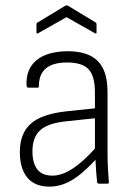

<svg xmlns="http://www.w3.org/2000/svg" viewBox="-20 -685 502 716"><path d="M165 11Q110 11 82 -22.5Q54 -56 54 -118Q54 -187 94.5 -223.5Q135 -260 229 -270L334 -281V-341Q334 -401 310.5 -426.5Q287 -452 230 -452Q125 -452 125 -364Q125 -358 120 -358H85Q80 -358 79 -367Q76 -426 115 -459.5Q154 -493 232 -494Q308 -494 344.5 -457.5Q381 -421 381 -342V-115Q381 -83 382.5 -56.5Q384 -30 386 -6Q387 0 381 0H349Q343 0 342 -7Q340 -24 338.5 -46Q337 -68 336 -89Q286 -35 246 -12Q206 11 165 11ZM101 -121Q101 -77 119 -53.5Q137 -30 176 -30Q244 -30 334 -131V-244L230 -233Q159 -226 130 -199.5Q101 -173 101 -121ZM122 -561Q116 -558 116 -564V-593Q116 -599 120 -601L224 -664Q228 -666 233 -664L337 -601Q340 -599 340 -593V-564Q340 -558 334 -561L228 -621Z"/></svg>

Font: Sofia Sans Semi Condensed Light
Style: Regular
Weight: 300
Designer: Botio Nikoltchev, Ani Petrova
Foundry: lettersoup
Version: Version 4.100; ttfautohint (v1.8.4.7-5d5b)